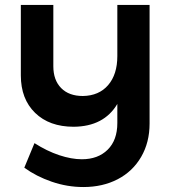

<svg xmlns="http://www.w3.org/2000/svg" viewBox="-20 -555 695 774"><path d="M583 -535V-57Q583 19 549 77.5Q515 136 454.5 167.5Q394 199 316 199Q251 199 188.5 177.5Q126 156 78 121L119 22Q169 54 218.5 70.5Q268 87 310 87Q375 87 414 48.5Q453 10 453 -59V-136Q399 -45 277 -44Q179 -44 121.5 -100Q64 -156 64 -251V-535H195V-288Q195 -232 226.5 -200Q258 -168 314 -168Q379 -169 416 -212Q453 -255 453 -329V-535Z"/></svg>

Font: TypoPRO Montserrat Alternates
Style: Regular
Weight: 500
Designer: Julieta Ulanovsky
Foundry: Julieta Ulanovsky
Version: Version 6.001